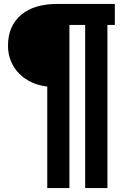

<svg xmlns="http://www.w3.org/2000/svg" viewBox="-20 -760 662 960"><path d="M517.1 -635.3V180.2H405.8V-635.3H327.1V180.2H216.3V-327.1Q173.3 -332 137.5 -348.9Q101.6 -365.7 75.4 -392.3Q49.3 -418.9 34.7 -454.1Q20 -489.3 20 -531.2Q20 -583.5 37.8 -622.6Q55.7 -661.6 87.9 -687.7Q120.1 -713.9 164.8 -727.1Q209.5 -740.2 263.7 -740.2H554.2V-635.3Z"/></svg>

Font: Twentytwelve Slab
Style: TwentytwelveSlab
Weight: 700
Designer: Domenico Catapano
Version: Version 1.00 2012